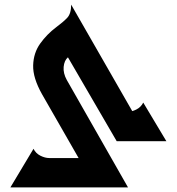

<svg xmlns="http://www.w3.org/2000/svg" viewBox="-20 -611 765 831"><path d="M393 200 162 -203Q122 -274 123.5 -328Q125 -382 154 -422.5Q183 -463 223 -493Q254 -516 271 -534Q288 -552 288 -591L627 0H485L274 -363Q258 -349 255.5 -321.5Q253 -294 269 -265L534 200ZM526 0 470 -127H532Q550 -127 570 -137Q590 -147 600 -167L700 0ZM25 200 125 33Q135 53 155 63Q175 73 193 73H365L425 200Z"/></svg>

Font: Reem Kufi Fun SemiBold
Style: Regular
Weight: 600
Designer: Khaled Hosny
Version: Version 1.005